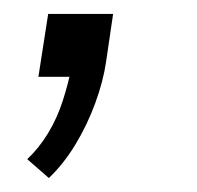

<svg xmlns="http://www.w3.org/2000/svg" viewBox="-20 -110 282 275"><path d="M50 145 19 118Q36 102 49 80.5Q62 59 70 34Q78 9 82 -12L90 0H35L49 -90H142L132 -22Q128 6 116.5 37.5Q105 69 88 97Q71 125 50 145Z"/></svg>

Font: Nunito Sans 7pt SemiCondensed Light
Style: Italic
Weight: 300
Width: 4
Italic angle: -9°
Designer: Vernon Adams
Foundry: Vernon Adams
Version: Version 3.101;gftools[0.9.27]